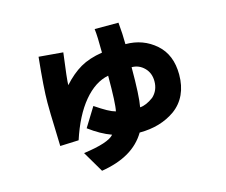

<svg xmlns="http://www.w3.org/2000/svg" viewBox="-101 -713 1163 989"><g transform="rotate(-15 481.0 -218.5)"><path d="M425 -27Q367 -48 307 -93L370 -195Q407 -170 431.5 -156.5Q456 -143 475 -138Q484 -177 484 -326Q412 -312 351.5 -239.5Q291 -167 251 -44L152 -40L149 -140Q146 -215 146 -273Q146 -350 163 -513L292 -502Q273 -360 273 -332Q319 -383 366.5 -410.5Q414 -438 484 -449Q484 -537 479 -576H606Q612 -512 612 -460Q706 -460 773 -401Q839 -343 839 -237Q839 -178 818 -132.5Q797 -87 756 -57Q677 -1 565 -1Q531 56 472 90.5Q413 125 327 139L261 27Q395 9 425 -27ZM673 -157Q707 -188 707 -237Q707 -281 679 -309Q651 -337 612 -337Q612 -183 601 -126Q634 -128 673 -157Z"/></g></svg>

Font: Gmarket Sans TTF Bold
Style: Regular
Weight: 700
Designer: Creative Director : Sungho Lee; Art Director : Kiwoong Choi; Project Manager : Sori Yang, Jongwook Yoon; Font Designer :
Foundry: Sandoll Inc.
Version: Version 1.000;hotconv 1.0.109;makeotfexe 2.5.65596